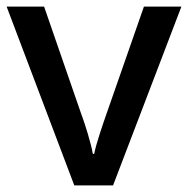

<svg xmlns="http://www.w3.org/2000/svg" viewBox="-20 -559 567 579"><path d="M204 0H321L527 -539H414L303 -221C290 -184 270 -126 264 -95H260C255 -125 237 -184 223 -221L113 -539H0Z"/></svg>

Font: Noto Sans Canadian Aboriginal Medium
Style: Regular
Weight: 500
Designer: Monotype Design Team, Typotheque's Kevin King
Foundry: Monotype Imaging Inc.
Version: Version 2.004